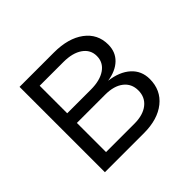

<svg xmlns="http://www.w3.org/2000/svg" viewBox="-130 -686 843 843"><g transform="rotate(-45 291.0 -265.0)"><path d="M82 0V-530H295Q384 -530 436.5 -491Q489 -452 489 -386Q489 -340 459 -311Q429 -282 376 -274Q439 -266 475 -233.5Q511 -201 511 -150Q511 -81 460.5 -40.5Q410 0 324 0ZM148 -59H324Q378 -59 409 -83.5Q440 -108 440 -150Q440 -192 409 -216Q378 -240 324 -240H148ZM148 -300H295Q352 -300 385 -323Q418 -346 418 -386Q418 -425 385 -448Q352 -471 295 -471H148Z"/></g></svg>

Font: Geist Light
Style: Regular
Weight: 400
Designer: Basement.studio, Andrés Briganti, Mateo Zaragoza
Foundry: Basement.studio, Vercel, Andrés Briganti, Guido Ferreyra, Mateo Zaragoza
Version: Version 1.401